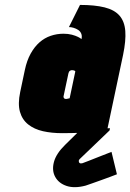

<svg xmlns="http://www.w3.org/2000/svg" viewBox="-20 -530 530 780"><path d="M427 -9H307L305 -1L245 58Q208 94 199 128.5Q190 163 204.5 189Q219 215 251 225.5Q283 236 328 224Q337 221 354 215Q371 209 390.5 202Q410 195 427.5 188.5Q445 182 455 178L433 87Q433 87 417.5 93Q402 99 380.5 107.5Q359 116 340 123.5Q321 131 315 133Q308 135 304 132.5Q300 130 300 124.5Q300 119 305 115L425 0ZM311 -371Q307 -375 297 -380Q287 -385 272 -389Q257 -393 238 -393Q211 -393 186 -384.5Q161 -376 140.5 -358Q120 -340 104.5 -312Q89 -284 81 -246L62 -156Q52 -108 61 -76Q70 -44 94.5 -24.5Q119 -5 154.5 3Q190 11 233 11Q253 11 272 10.5Q291 10 309.5 9.5Q328 9 345.5 7.5Q363 6 380.5 4Q398 2 415 0L480 -307Q492 -365 489 -404Q486 -443 465.5 -466.5Q445 -490 405 -500Q365 -510 305 -510L260 -420Q269 -420 279 -417Q289 -414 297.5 -408.5Q306 -403 310 -393.5Q314 -384 311 -371ZM286 -240 263 -131Q263 -131 262 -130.5Q261 -130 259.5 -130Q258 -130 256.5 -129.5Q255 -129 253 -128.5Q251 -128 249 -128Q246 -128 244 -128.5Q242 -129 240.5 -130.5Q239 -132 238.5 -134Q238 -136 238 -138L258 -232Q259 -235 260 -237.5Q261 -240 263 -241.5Q265 -243 267 -244Q269 -245 272 -245Q275 -245 277.5 -244.5Q280 -244 282.5 -243Q285 -242 286 -240Z"/></svg>

Font: Advent Pro Black
Style: Italic
Weight: 900
Italic angle: -12°
Version: Version 3.000